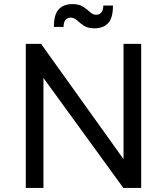

<svg xmlns="http://www.w3.org/2000/svg" viewBox="-20 -921 818 941"><path d="M106.4 -706.1H181.2L585.4 -141.1V-706.1H671.9V0H584.5L192.9 -539.1V0H106.4ZM442.9 -782.2Q409.7 -782.2 390.4 -795.4Q371.1 -808.6 357.2 -821.5Q343.3 -834.5 325.7 -834.5Q310.5 -834.5 301 -823.2Q291.5 -812 291.5 -789.1H244.1Q244.1 -849.6 267.6 -875.2Q291 -900.9 335 -900.9Q368.7 -900.9 387.9 -887.9Q407.2 -875 421.1 -861.8Q435.1 -848.6 452.1 -848.6Q467.3 -848.6 476.8 -860.1Q486.3 -871.6 486.3 -894H533.7Q533.7 -833.5 510.3 -807.9Q486.8 -782.2 442.9 -782.2Z"/></svg>

Font: Monda
Style: Regular
Weight: 400
Designer: Vernon Adams
Foundry: Vernon Adams
Version: Version 2.100; ttfautohint (v1.8.3)